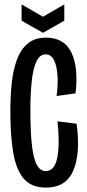

<svg xmlns="http://www.w3.org/2000/svg" viewBox="-20 -841 394 872"><path d="M189 11Q122 11 87.5 -30Q53 -71 40 -148.5Q27 -226 27 -335Q27 -401 33 -461Q39 -521 56 -568Q73 -615 105 -642.5Q137 -670 189 -670Q272 -670 304.5 -602Q337 -534 323 -417L237 -405Q244 -457 241 -500Q238 -543 225 -568.5Q212 -594 187 -594Q160 -594 145 -561Q130 -528 124 -471Q118 -414 118 -343Q118 -238 125.5 -177Q133 -116 148.5 -90Q164 -64 187 -64Q229 -64 240.5 -127Q252 -190 241 -290L328 -279Q346 -144 313 -66.5Q280 11 189 11ZM78 -821 175 -765 272 -821V-747L175 -692L78 -747Z"/></svg>

Font: Bricolage Grotesque 96pt Condensed
Style: Regular
Weight: 400
Width: 3
Designer: Mathieu Triay
Foundry: Atelier Triay
Version: Version 1.001; ttfautohint (v1.8.4.7-5d5b);gftools[0.9.33.de